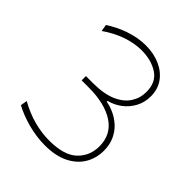

<svg xmlns="http://www.w3.org/2000/svg" viewBox="-195 -819 952 952"><g transform="rotate(45 280.5 -343.5)"><path d="M274 9Q245 9 214.8 4.8Q184.5 0.5 155.2 -7.2Q126 -15 99.2 -25.5Q72.5 -36 50 -48L56 -83Q83.5 -67.5 111.2 -56Q139 -44.5 166.8 -37.2Q194.5 -30 221.2 -26.5Q248 -23 273 -23Q376.5 -23 423.2 -67.2Q470 -111.5 470 -179Q470 -261 404.8 -304.5Q339.5 -348 224 -348Q212 -348 200 -348Q188 -348 176 -348V-378Q188 -378 200 -378Q212 -378 224 -378Q301.5 -378 350 -399.2Q398.5 -420.5 421.2 -456Q444 -491.5 444 -535Q444 -602 397 -633Q350 -664 280 -664Q256.5 -664 231 -659.5Q205.5 -655 178.8 -646Q152 -637 125.5 -623.2Q99 -609.5 73 -591L67 -627Q88.5 -641.5 113.5 -654Q138.5 -666.5 166.2 -676Q194 -685.5 222.5 -690.8Q251 -696 279 -696Q334 -696 378.5 -676.5Q423 -657 449 -621Q475 -585 475 -535Q475 -492 456.2 -457.2Q437.5 -422.5 406.5 -399.2Q375.5 -376 339 -367V-361Q366.5 -356.5 395 -343.2Q423.5 -330 447.5 -307.8Q471.5 -285.5 486.2 -253.5Q501 -221.5 501 -179Q501 -127 475.8 -84.2Q450.5 -41.5 400 -16.2Q349.5 9 274 9Z"/></g></svg>

Font: Commissioner Thin
Style: Regular
Weight: 100
Designer: Kostas Bartsokas
Foundry: Kostas Bartsokas
Version: Version 1.001;gftools[0.9.23]